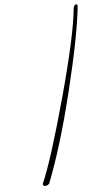

<svg xmlns="http://www.w3.org/2000/svg" viewBox="-105 -927 629 1083"><g transform="rotate(-10 209.5 -385.5)"><path d="M412 -875Q419 -875 419 -867.5Q419 -860 418 -857Q387 -697 285.5 -398Q184 -99 87 95Q76 104 65 104Q51 104 51 91Q122 -41 245 -374Q368 -707 395 -855Q396 -863 403 -871Q409 -875 412 -875Z"/></g></svg>

Font: Mrs Saint Delafield
Style: Regular
Weight: 400
Designer: Alejandro Paul
Foundry: Alejandro Paul
Version: Version 1.001